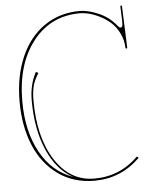

<svg xmlns="http://www.w3.org/2000/svg" viewBox="-54 -815 678 862"><g transform="rotate(-5 285.0 -384.0)"><path d="M520.5 -770H527.8L535.2 -580.1Q535.2 -576.2 531.7 -576.2Q527.3 -576.2 527.3 -580.1Q525.9 -616.2 510.7 -646.5Q495.6 -676.8 474.1 -695.8Q452.6 -714.8 426.5 -728Q400.4 -741.2 377.9 -746.8Q355.5 -752.4 337.4 -752.4Q205.1 -752.4 125 -650.4Q44.9 -548.3 44.9 -380.9Q44.9 -246.1 97.2 -150.9Q149.4 -55.7 243.7 -22.9Q170.9 -61 129.2 -155.3Q87.4 -249.5 87.4 -380.9Q87.4 -452.1 117.2 -507.3L127.9 -501.5Q106.4 -466.3 101.6 -443.8Q95.2 -415.5 95.2 -380.9Q95.2 -212.9 161.9 -110.1Q228.5 -7.3 337.4 -7.3Q453.1 -7.3 536.1 -89.4L543 -82.5Q456.1 2.4 337.4 2.4Q243.7 2.4 174.1 -47.1Q104.5 -96.7 68.6 -183.1Q32.7 -269.5 32.7 -380.9Q32.7 -494.1 70.6 -581.1Q108.4 -668 177.5 -715.3Q246.6 -762.7 337.4 -762.7Q373.5 -762.7 421.4 -742.2Q469.2 -721.7 500.5 -681.6Q508.3 -672.4 513.7 -672.4Q522.9 -672.4 522.9 -689.9V-706.5Z"/></g></svg>

Font: ZnikomitNo25
Style: Regular
Weight: 100
Designer: gluk
Foundry: gluk
Version: Version 0.56